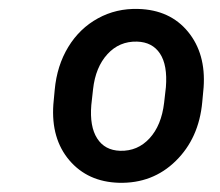

<svg xmlns="http://www.w3.org/2000/svg" viewBox="-20 -741 488 425"><path d="M286.1 -721.2Q356.4 -719.2 396.2 -670.7Q436 -622.1 430.7 -547.4L427.7 -515.1Q420.4 -435.1 369.1 -384.8Q317.9 -334.5 243.2 -336.4Q174.3 -338.4 133.5 -386.2Q92.8 -434.1 98.1 -509.8L101.1 -542Q106 -595.7 131.1 -637Q156.2 -678.2 196.8 -700.4Q237.3 -722.7 286.1 -721.2ZM182.1 -508.3Q178.2 -460.9 195.1 -434.6Q211.9 -408.2 246.1 -407.2Q284.7 -406.2 311 -434.8Q337.4 -463.4 343.3 -513.7L347.2 -547.9Q351.1 -596.7 334.2 -622.3Q317.4 -647.9 283.2 -648.9Q244.1 -649.9 217.8 -621.1Q191.4 -592.3 186 -543.5Z"/></svg>

Font: RobotoDraft Medium
Style: Italic
Weight: 500
Italic angle: -12°
Version: Version 2.001152; 2014